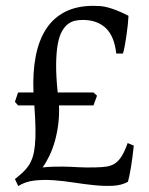

<svg xmlns="http://www.w3.org/2000/svg" viewBox="-20 -623 509 658"><path d="M300.3 -261.7H182.1Q183.6 -228.5 179.7 -197.8Q175.8 -167 168.2 -139.9Q160.6 -112.8 149.7 -89.8Q138.7 -66.9 126 -49.3Q147.9 -51.3 165 -51.8Q182.1 -52.2 196.3 -52Q210.4 -51.8 222.7 -51.3Q234.9 -50.8 247.8 -50Q260.7 -49.3 274.9 -49.1Q289.1 -48.8 307.1 -49.3Q329.6 -49.8 345.7 -52.2Q361.8 -54.7 374.3 -63Q386.7 -71.3 397 -87.6Q407.2 -104 417.5 -132.8L438.5 -124Q436.5 -103 433.8 -83.7Q431.2 -64.5 428.5 -48.1Q425.8 -31.7 423.1 -19.5Q420.4 -7.3 418.5 0Q396.5 12.2 366.9 13.7Q337.4 15.1 303.5 11.7Q269.5 8.3 233.6 2.7Q197.8 -2.9 163.1 -5.4Q128.4 -7.8 97.4 -4.2Q66.4 -0.5 42.5 14.6L31.2 -9.3Q46.4 -21.5 58.1 -32.2Q69.8 -43 78.1 -55.4Q86.4 -67.9 91.8 -84.2Q97.2 -100.6 99.6 -124.5Q102.1 -148.4 101.6 -181.9Q101.1 -215.3 97.7 -261.7H42L31.2 -273.9Q33.7 -281.2 36.4 -289.8Q39.1 -298.3 42 -306.2H94.7Q91.8 -375.5 102.5 -430.7Q113.3 -485.8 138.4 -524.2Q163.6 -562.5 203.9 -582.8Q244.1 -603 299.8 -603Q312.5 -603 324.5 -602.1Q336.4 -601.1 350.1 -597.4Q363.8 -593.8 380.6 -587.2Q397.5 -580.6 420.4 -568.8Q419.9 -556.2 418 -538.1Q416 -520 413.3 -501.2Q410.6 -482.4 407.5 -465.6Q404.3 -448.7 401.4 -439.5H378.4Q371.6 -500 342 -527.3Q312.5 -554.7 263.7 -554.7Q250.5 -554.7 237.5 -552Q224.6 -549.3 213.1 -540.8Q201.7 -532.2 192.4 -515.9Q183.1 -499.5 178 -471.9Q172.9 -444.3 172.4 -403.6Q171.9 -362.8 177.7 -306.2H300.3L312.5 -294.9Z"/></svg>

Font: Gentium Unicode
Style: Regular
Weight: 400
Version: Version 1.009